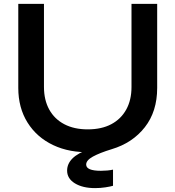

<svg xmlns="http://www.w3.org/2000/svg" viewBox="-20 -770 902 987"><path d="M656 -323V-750H788V-318Q788 -197 724.5 -116Q661 -35 554 -3Q492 16 457.5 35Q423 54 423 76Q423 108 499 108Q515 108 531.5 106.5Q548 105 561 102V185Q548 189 522 193Q496 197 469 197Q405 197 365 172.5Q325 148 325 107Q325 72 352.5 44.5Q380 17 441 -5L448 12Q338 16 253.5 -24Q169 -64 121.5 -140Q74 -216 74 -318V-750H206V-323Q206 -256 233 -207Q260 -158 310.5 -131.5Q361 -105 431 -105Q502 -105 552 -131.5Q602 -158 629 -207Q656 -256 656 -323Z"/></svg>

Font: Unbounded
Style: Regular
Weight: 400
Designer: Luke Prowse, Jean-Baptiste Morizot, Fátima Lázaro, Florian Runge
Foundry: NaN
Version: Version 1.701;gftools[0.9.28.dev5+ged2979d]